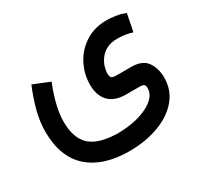

<svg xmlns="http://www.w3.org/2000/svg" viewBox="-134 -541 988 950"><g transform="rotate(-30 360.5 -66.0)"><path d="M189 -247.1Q167 -193.4 154.1 -141.4Q141.1 -89.4 141.1 -44.9Q141.1 50.8 190.7 94.2Q240.2 137.7 348.6 138.2Q391.1 138.2 432.9 130.4Q474.6 122.6 508.8 106.9Q543 91.3 563.7 69.1Q584.5 46.9 584.5 17.6Q584.5 3.4 578.4 -2.2Q572.3 -7.8 552.2 -7.8H475.6Q413.1 -7.8 379.4 -41.5Q345.7 -75.2 345.7 -138.2Q345.7 -199.2 373.8 -253.2Q401.9 -307.1 453.6 -340.8Q505.4 -374.5 577.1 -374.5Q595.2 -374.5 624.5 -370.4Q653.8 -366.2 681.2 -355L661.6 -255.9Q640.6 -262.7 618.7 -265.9Q596.7 -269 577.1 -269Q539.6 -269 514.6 -255.9Q489.7 -242.7 475.1 -222.4Q460.4 -202.1 454.1 -181.2Q447.8 -160.2 447.8 -144.5Q447.8 -127.4 453.9 -120.4Q460 -113.3 480.5 -113.3H568.4Q629.9 -112.8 655.8 -76.4Q681.6 -40 681.6 13.7Q681.6 85.4 637.7 137Q593.8 188.5 518.8 216.1Q443.8 243.7 351.1 243.7Q203.6 243.7 120.8 170.4Q38.1 97.2 38.1 -48.3Q38.1 -103.5 53.5 -162.6Q68.8 -221.7 95.2 -285.2Z"/></g></svg>

Font: Vazir Medium FD-UI
Style: Medium-FD-UI
Weight: 500
Designer: Saber Rastikerdar
Foundry: Saber Rastikerdar
Version: Version 30.1.0